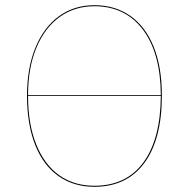

<svg xmlns="http://www.w3.org/2000/svg" viewBox="-20 -710 727 739"><path d="M603 -342Q603 -174 535.5 -82.5Q468 9 343 9Q264 9 205.5 -32Q147 -73 115.5 -152Q84 -231 84 -342Q84 -448 116.5 -527Q149 -606 207.5 -648Q266 -690 343 -690Q423 -690 481.5 -649Q540 -608 571.5 -530Q603 -452 603 -342ZM88 -344H599Q598 -506 530 -596Q462 -686 343 -686Q267 -686 209.5 -644.5Q152 -603 120 -526Q88 -449 88 -344ZM599 -341H88Q88 -232 119.5 -154Q151 -76 208 -35.5Q265 5 343 5Q466 5 532 -85Q598 -175 599 -341Z"/></svg>

Font: FiraGO Four
Style: Regular
Weight: 100
Designer: bBox Type
Foundry: bBox Type GmbH
Version: Version 1.001